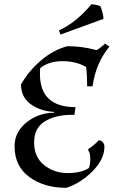

<svg xmlns="http://www.w3.org/2000/svg" viewBox="-20 -888 553 923"><path d="M477 -797 271 -722 263 -742Q345 -778 420 -868Q442 -866 462 -859Q467 -850 472.5 -828.5Q478 -807 477 -797ZM394 -566Q346 -594 280 -594Q214 -594 173 -560Q172 -546 172 -533Q172 -373 343 -373L338 -336H326Q247 -336 195.5 -304.5Q144 -273 144 -203Q144 -133 192 -94.5Q240 -56 305 -56Q370 -56 407 -80Q414 -94 414 -124Q414 -154 404 -165L405 -172Q430 -187 455 -214Q467 -213 474.5 -204Q482 -195 482 -183Q482 -122 424.5 -64.5Q367 -7 299 15Q192 15 121 -37Q50 -89 50 -185Q50 -254 108 -300Q166 -346 240 -346V-350Q172 -354 126.5 -388Q81 -422 81 -482Q117 -546 176.5 -597Q236 -648 304 -666Q375 -666 444 -647Q460 -655 485 -678L506 -664Q440 -584 425 -473H399Q399 -528 394 -566Z"/></svg>

Font: Almendra SC
Style: Regular
Weight: 400
Designer: Ana Sanfelippo
Foundry: Ana Sanfelippo
Version: Version 1.003